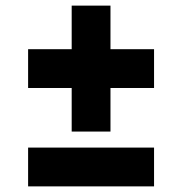

<svg xmlns="http://www.w3.org/2000/svg" viewBox="-20 -750 649 683"><path d="M80 -87V-225H528V-87ZM235 -282V-730H373V-282ZM80 -437V-575H528V-437Z"/></svg>

Font: Exo Thin ExtraBold
Style: Regular
Weight: 800
Version: Version 2.000